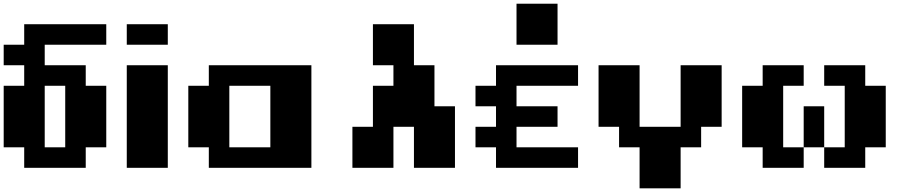

<svg xmlns="http://www.w3.org/2000/svg" viewBox="-20 -909 4929 1040"><path d="M333.3 -444.4H222.2V-111.1H333.3ZM111.1 -111.1H0V-444.4H111.1V-555.6H0V-666.7H111.1V-777.8H555.6V-666.7H222.2V-555.6H444.4V-444.4H555.6V-111.1H444.4V0H111.1Z M666.7 0V-555.6H888.9V0ZM666.7 -666.7V-777.8H888.9V-666.7Z M1222.2 -111.1H1444.4V-444.4H1222.2ZM1111.1 -111.1H1000V-444.4H1111.1V-555.6H1666.7V0H1111.1Z M2111.1 -555.6H2000V-777.8H2222.2V-555.6H2333.3V-333.3H2444.4V0H2222.2V-222.2H2111.1V0H1888.9V-222.2H2000V-444.4H2111.1Z M3000 -666.7H2777.8V-888.9H3000ZM3111.1 -555.6V-444.4H2777.8V-333.3H3000V-222.2H2777.8V-111.1H3111.1V0H2666.7V-111.1H2555.6V-222.2H2666.7V-333.3H2555.6V-444.4H2666.7V-555.6Z M3888.9 -555.6V-222.2H3777.8V-111.1H3666.7V111.1H3444.4V-111.1H3333.3V-222.2H3222.2V-555.6H3444.4V-222.2H3666.7V-555.6Z M4333.3 -111.1V-333.3H4444.4V-111.1ZM4444.4 0V-111.1H4555.6V-444.4H4444.4V-555.6H4666.7V-444.4H4777.8V-111.1H4666.7V0ZM4111.1 -111.1H4000V-444.4H4111.1V-555.6H4333.3V-444.4H4222.2V-111.1H4333.3V0H4111.1Z"/></svg>

Font: Pixeloid Sans
Style: Bold
Weight: 700
Monospace: yes
Designer: GGBot
Version: 0.3